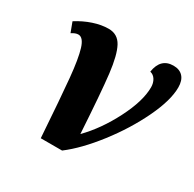

<svg xmlns="http://www.w3.org/2000/svg" viewBox="-126 -679 820 811"><g transform="rotate(30 284.0 -273.0)"><path d="M86 -459Q72 -459 54 -447L36 -495Q72 -518 111 -531Q150 -544 185 -544Q229 -544 250 -505Q271 -466 281 -381.5Q291 -297 303 -99Q367 -164 415 -258Q463 -352 463 -419Q463 -440 453.5 -455.5Q444 -471 427 -475Q438 -546 500 -546Q530 -546 546.5 -528Q563 -510 563 -476Q563 -413 518.5 -320Q474 -227 405.5 -138.5Q337 -50 271 0H167Q154 -193 145.5 -282Q137 -371 123.5 -415Q110 -459 86 -459Z"/></g></svg>

Font: Noto Serif NarrowExtraBold
Style: Italic
Weight: 800
Width: 4
Italic angle: -12°
Designer: Monotype Design Team
Foundry: Monotype Imaging Inc.
Version: Version 1.001